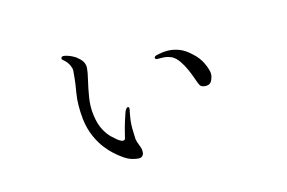

<svg xmlns="http://www.w3.org/2000/svg" viewBox="-68 -624 1136 761"><g transform="rotate(-15 500.0 -243.5)"><path d="M226 -474Q228 -480 240 -478Q252 -476 267 -469Q282 -462 291 -453Q315 -434 313 -408Q312 -392 304.5 -361Q297 -330 291 -293Q285 -256 290 -220Q295 -183 308 -159Q321 -135 334.5 -122.5Q348 -110 354 -105Q369 -93 378 -93Q381 -94 383.5 -95Q386 -96 388 -107Q397 -145 405 -169.5Q413 -194 416 -202Q423 -218 431 -217Q437 -214 432 -197Q424 -159 424.5 -129Q425 -99 426 -86Q428 -74 433.5 -61Q439 -48 440 -41Q441 -34 440 -25.5Q439 -17 430 -11Q421 -6 392.5 -14Q364 -22 323 -60Q313 -69 296 -90Q279 -111 264.5 -143.5Q250 -176 245 -217Q239 -278 246.5 -322Q254 -366 255 -381Q256 -396 257.5 -407.5Q259 -419 255 -428Q252 -438 245.5 -447Q239 -456 230 -463Q223 -468 226 -474ZM583 -378Q583 -383 592 -386Q594 -386 606.5 -389Q619 -392 639.5 -392Q660 -392 684 -383.5Q708 -375 732 -352Q757 -330 769 -303.5Q781 -277 782 -262Q783 -247 774 -230.5Q765 -214 740 -219Q729 -222 725.5 -230Q722 -238 720 -243Q719 -246 713.5 -261.5Q708 -277 699 -297.5Q690 -318 677.5 -336Q665 -354 650 -362Q632 -370 614 -370.5Q596 -371 592 -371Q583 -371 583 -378Z"/></g></svg>

Font: Shippori Mincho TTF
Style: Regular
Weight: 400
Version: Version 2.100